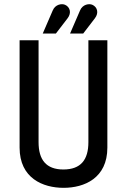

<svg xmlns="http://www.w3.org/2000/svg" viewBox="-20 -894 606 921"><path d="M404 -212C404 -128 368 -81 284 -81C201 -81 165 -128 165 -212V-701H74V-186C74 -39 186 7 285 7C384 7 495 -39 495 -186V-701H404ZM379 -733 435 -806C456 -833 446 -861 423 -871C407 -878 376 -873 364 -844L316 -733ZM248 -733 304 -806C325 -833 315 -861 292 -871C276 -878 245 -873 233 -844L185 -733Z"/></svg>

Font: Advent Pro
Style: SemiBold
Weight: 600
Designer: Andreas Kalpakidis
Foundry: Andreas Kalpakidis
Version: Version 2.002 2008